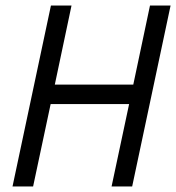

<svg xmlns="http://www.w3.org/2000/svg" viewBox="-20 -670 633 690"><path d="M25 0 163 -650H237L177 -366H459L519 -650H593L455 0H381L444 -296H162L99 0Z"/></svg>

Font: Sometype Mono
Style: Italic
Weight: 400
Italic angle: -12°
Monospace: yes
Designer: Ryoichi Tsunekawa
Foundry: Dharma Type
Version: Version 1.000; ttfautohint (v1.8.3)